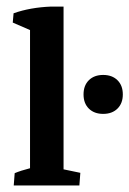

<svg xmlns="http://www.w3.org/2000/svg" viewBox="-20 -567 395 587"><path d="M295.4 -218.8Q268.1 -218.8 251.7 -234.9Q235.4 -251 235.4 -278.3Q235.4 -305.7 251.7 -321.8Q268.1 -337.9 295.4 -337.9Q322.8 -337.9 339.1 -321.8Q355.5 -305.7 355.5 -278.3Q355.5 -251 339.1 -234.9Q322.8 -218.8 295.4 -218.8ZM22 0 24.9 -37.6Q43.5 -45.4 71.8 -52.7V-475.1L19 -498L21.5 -526.4Q72.3 -544.4 136.2 -546.9H174.3V-49.3L225.6 -38.6L222.7 0Z"/></svg>

Font: Markazi Text SemiBold
Style: Regular
Weight: 600
Designer: Borna Izadpanah (Arabic designer), Fiona Ross (Arabic design director) and Florian Runge (Latin designer)
Foundry: Borna Izadpanah and Florian Runge
Version: Version 1.001; ttfautohint (v1.8.3)